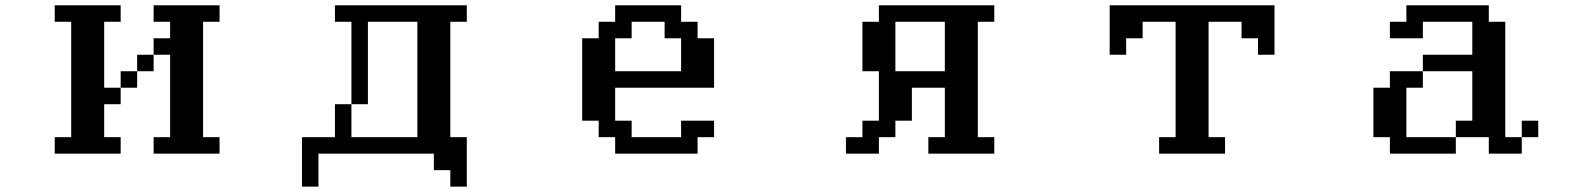

<svg xmlns="http://www.w3.org/2000/svg" viewBox="-20 -567 6040 728"><path d="M562.5 15.6V-46.9H625V-359.4H562.5V-421.9H625V-484.4H562.5V-546.9H812.5V-484.4H750V-46.9H812.5V15.6ZM187.5 15.6V-46.9H250V-484.4H187.5V-546.9H437.5V-484.4H375V-234.4H437.5V-171.9H375V-46.9H437.5V15.6ZM562.5 -359.4V-296.9H500V-234.4H437.5V-296.9H500V-359.4Z M1312.5 -46.9H1562.5V-484.4H1375V-171.9H1312.5ZM1125 -46.9H1250V-171.9H1312.5V-484.4H1250V-546.9H1750V-484.4H1687.5V-46.9H1750V140.6H1687.5V78.1H1625V15.6H1187.5V140.6H1125Z M2312.5 -296.9H2562.5V-421.9H2500V-484.4H2375V-421.9H2312.5ZM2187.5 -109.4V-421.9H2250V-484.4H2312.5V-546.9H2562.5V-484.4H2625V-421.9H2687.5V-234.4H2312.5V-109.4H2375V-46.9H2562.5V-109.4H2687.5V-46.9H2625V15.6H2312.5V-46.9H2250V-109.4Z M3375 -296.9H3562.5V-484.4H3375ZM3187.5 15.6V-46.9H3250V-109.4H3312.5V-296.9H3250V-484.4H3312.5V-546.9H3750V-484.4H3687.5V-46.9H3750V15.6H3500V-46.9H3562.5V-234.4H3437.5V-109.4H3375V-46.9H3312.5V15.6Z M4187.5 -359.4V-546.9H4812.5V-359.4H4750V-421.9H4687.5V-484.4H4562.5V-46.9H4625V15.6H4375V-46.9H4437.5V-484.4H4312.5V-421.9H4250V-359.4Z M5250 -421.9V-484.4H5312.5V-546.9H5625V-484.4H5687.5V-46.9H5750V15.6H5625V-46.9H5500V-109.4H5562.5V-296.9H5375V-359.4H5562.5V-484.4H5375V-421.9ZM5187.5 -46.9V-234.4H5250V-296.9H5375V-234.4H5312.5V-46.9H5500V15.6H5250V-46.9ZM5750 -46.9V-109.4H5812.5V-46.9Z"/></svg>

Font: KH Dot Dougenzaka 16
Style: Regular
Weight: 400
Designer: Original version for X68000 by Keitarou Hiraki (http://hp.vector.co.jp/authors/VA000874/) / TrueType conversion by Homem
Version: Version 1.00.20150527